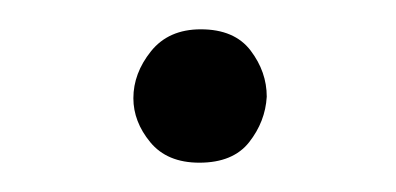

<svg xmlns="http://www.w3.org/2000/svg" viewBox="-20 -467 270 131"><path d="M116 -356Q94 -356 82.5 -370Q71 -384 71 -400Q71 -417 83 -432Q95 -447 117 -447Q140 -447 151 -432.5Q162 -418 162 -401Q161 -384 150 -370Q139 -356 116 -356Z"/></svg>

Font: Twinkle Star
Style: Regular
Weight: 400
Designer: Robert E. Leuschke
Foundry: Robert E. Leuschke
Version: Version 2.010; ttfautohint (v1.8.3)